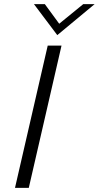

<svg xmlns="http://www.w3.org/2000/svg" viewBox="-20 -911 479 931"><path d="M257.8 -740.7 144.5 -891.1H197.3L267.1 -795.9L383.8 -891.1H439ZM52.7 0 211.4 -689.9H278.3L119.6 0Z"/></svg>

Font: HK Grotesk Legacy
Style: Italic
Weight: 400
Italic angle: -13°
Designer: Alfredo Marco Pradil
Foundry: Hanken Design Co.
Version: Version 2.022;PS 002.022;hotconv 1.0.88;makeotf.lib2.5.64775